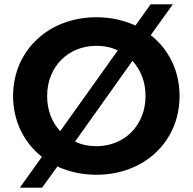

<svg xmlns="http://www.w3.org/2000/svg" viewBox="-20 -790 883 880"><path d="M256 -189C218 -229 196 -285 196 -350C196 -485 293 -580 422 -580C457 -580 491 -573 520 -559ZM587 -511C625 -470 647 -415 647 -350C647 -215 550 -120 422 -120C386 -120 353 -127 324 -141ZM243 -27C295 -3 356 11 422 11C641 11 803 -141 803 -350C803 -466 753 -564 671 -629L772 -770H670L601 -673C548 -697 488 -711 422 -711C202 -711 40 -558 40 -350C40 -235 90 -136 172 -71L71 70H173Z"/></svg>

Font: Montserrat-Alt1
Style: Bold
Weight: 700
Designer: Differentunic
Foundry: Differentunic
Version: Version 7.222